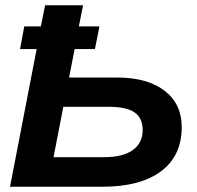

<svg xmlns="http://www.w3.org/2000/svg" viewBox="-20 -708 748 728"><path d="M72 -608H135L151 -688H295L279 -608H357L340 -522H263L242 -414H424Q539 -414 604 -364Q669 -314 669 -226Q669 -117 590.5 -58.5Q512 0 369 0H18L119 -522H56ZM183 -112H374Q446 -112 483.5 -139Q521 -166 521 -215Q521 -260 490.5 -281.5Q460 -303 393 -303H220Z"/></svg>

Font: Libra Sans Modern
Style: Bold Italic
Weight: 700
Italic angle: -12°
Foundry: Stefan Peev, Context Ltd
Version: Version 1.000